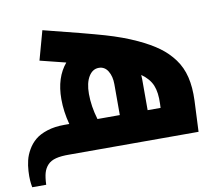

<svg xmlns="http://www.w3.org/2000/svg" viewBox="-84 -758 1134 992"><g transform="rotate(-10 482.5 -262.0)"><path d="M676.8 -515.1Q739.7 -485.8 782.7 -454.6Q825.7 -423.3 856.4 -381.6Q887.2 -339.8 900.1 -286.1Q913.1 -232.4 910.2 -162.1L902.8 0H225.1Q181.6 -0.5 154.1 6.6Q126.5 13.7 110.6 30.8Q94.7 47.9 88.1 71.3Q81.5 94.7 80.1 132.8H6.8Q3.4 115.7 2 95.9Q0.5 76.2 2.2 47.1Q3.9 18.1 10.3 -8.5Q16.6 -35.2 32.5 -62.7Q48.3 -90.3 72.3 -110.4Q96.2 -130.4 135.5 -143.1Q174.8 -155.8 225.1 -155.8H252Q233.9 -223.6 233.9 -289.1Q233.9 -402.3 292 -471.2Q272.5 -476.1 227.5 -487.3Q182.6 -498.5 157.2 -504.9L199.2 -657.2Q423.8 -601.1 513.9 -575Q604 -548.8 676.8 -515.1ZM378.9 -291Q378.9 -225.6 399.9 -155.8H517.1V-317.9Q517.1 -358.9 500 -387Q482.9 -415 452.1 -415Q419.4 -415 399.2 -381.8Q378.9 -348.6 378.9 -291ZM731.9 -176.8Q734.4 -236.3 719 -273.9Q703.6 -311.5 662.1 -340.8Q663.1 -333 663.1 -317.9V-155.8H731Z"/></g></svg>

Font: Montserrat-Arabic
Style: Bold
Weight: 700
Designer: Mohamed Gaber
Foundry: Kief Type Foundry
Version: Version 5.008;PS 005.008;hotconv 1.0.88;makeotf.lib2.5.64775